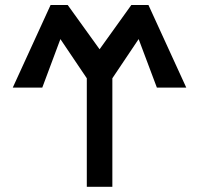

<svg xmlns="http://www.w3.org/2000/svg" viewBox="-20 -735 782 756"><path d="M179.2 -715.3H246.6L372.1 -541L497.1 -715.3H564.5L713.4 -390.1H597.7L525.9 -581.1L422.4 -426.8V0.5H321.8V-426.8L217.8 -581.1L146.5 -390.1H30.3Z"/></svg>

Font: Kultigin
Style: Regular
Weight: 400
Designer: facebook.com/biligbitig
Foundry: facebook.com/biligbitig
Version: Version 1.0